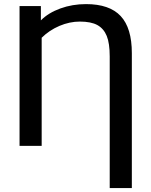

<svg xmlns="http://www.w3.org/2000/svg" viewBox="-20 -718 745 945"><path d="M628.9 -456.5V207.5H520V-440.4Q520 -504.9 505.4 -541Q490.7 -577.1 459.5 -594.5Q428.2 -611.8 373 -611.8Q322.8 -611.8 272.7 -590.6Q222.7 -569.3 185.1 -532.2V0H76.2V-688H181.2V-617.7Q217.8 -654.8 276.9 -676.3Q335.9 -697.8 403.3 -697.8Q519 -697.8 574 -638.9Q628.9 -580.1 628.9 -456.5Z"/></svg>

Font: Arimo Medium
Style: Regular
Weight: 500
Designer: Steve Matteson
Foundry: Monotype Imaging Inc.
Version: Version 1.33